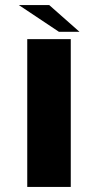

<svg xmlns="http://www.w3.org/2000/svg" viewBox="-20 -741 422 761"><path d="M88 0H260.5V-586H88ZM213.5 -615H295L175 -721H54.5Z"/></svg>

Font: Anybody ExtraExpanded SemiBold
Style: Regular
Weight: 600
Width: 8
Version: Version 1.113;gftools[0.9.25]